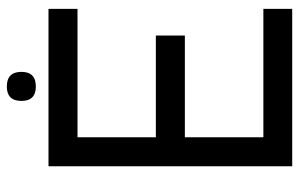

<svg xmlns="http://www.w3.org/2000/svg" viewBox="-178 -700 880 565"><g transform="rotate(-90 262.5 -417.0)"><path d="M291 -752Q248.5 -752 248.5 -794.4Q248.5 -837.4 291 -837.4Q334 -837.4 334 -794.4Q334 -752 291 -752ZM519.5 2.4H56.2V-714.8H519.5V-629.4H141.6V-398.9H440.9V-313.5H141.6V-82.5H519.5Z"/></g></svg>

Font: Proletarsk
Style: Regular
Weight: 400
Designer: Peter Wiegel, original typeface by Carl Albert Fahrenwaldt 1901
Foundry: Peter Wiegel
Version: Version 1.000 2010 initial release